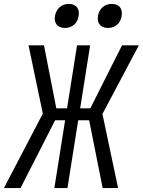

<svg xmlns="http://www.w3.org/2000/svg" viewBox="-56 -962 730 982"><path d="M496 -819C533 -819 561 -843 566 -880C573 -918 553 -942 516 -942C479 -942 451 -918 445 -880C439 -843 459 -819 496 -819ZM276 -819C313 -819 341 -843 346 -880C353 -918 333 -942 296 -942C259 -942 232 -918 225 -880C219 -843 239 -819 276 -819ZM-36 0H49L226 -347H277L222 0H289L344 -347H400L469 0H548L468 -379L654 -730H568L406 -408H354L405 -730H338L287 -408H232L169 -730H90L163 -381Z"/></svg>

Font: JetBrains Mono Light
Style: Italic
Weight: 336
Italic angle: -9°
Monospace: yes
Designer: Philipp Nurullin, Konstantin Bulenkov
Foundry: JetBrains
Version: Version 2.305